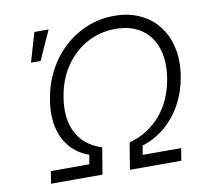

<svg xmlns="http://www.w3.org/2000/svg" viewBox="-81 -827 995 917"><g transform="rotate(-10 416.5 -368.5)"><path d="M93.8 0 103.5 -59.6H290L297.9 -104.5Q241.2 -124.5 206.1 -166.3Q170.9 -208 158.7 -267.1Q146.5 -326.2 158.7 -397.5Q170.9 -471.7 203.9 -533.9Q236.8 -596.2 286.4 -641.6Q335.9 -687 397.9 -712.2Q460 -737.3 529.3 -737.3Q598.6 -737.3 653.1 -712.2Q707.5 -687 742.9 -641.6Q778.3 -596.2 791.7 -533.9Q805.2 -471.7 793 -397.5Q781.2 -325.7 749.3 -266.6Q717.3 -207.5 668.5 -165.5Q619.6 -123.5 556.2 -103.5L548.8 -59.6H735.4L725.6 0H476.6L497.6 -128.9Q590.8 -154.8 650.4 -224.6Q710 -294.4 727.1 -397.5Q740.7 -481.9 720 -544.2Q699.2 -606.4 649.2 -640.6Q599.1 -674.8 524.4 -674.8Q449.7 -674.8 386.7 -640.6Q323.7 -606.4 281 -544.2Q238.3 -481.9 224.6 -397.5Q207.5 -294.9 243.7 -225.1Q279.8 -155.3 364.7 -128.9L343.3 0ZM100.1 -585.9 141.1 -727.5H210.4L146.5 -585.9Z"/></g></svg>

Font: Inter 18pt Light
Style: Italic
Weight: 300
Italic angle: -9.3988°
Designer: Rasmus Andersson
Foundry: rsms
Version: Version 4.001;git-66647c0bb